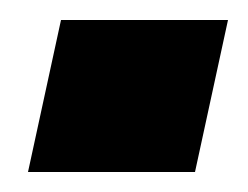

<svg xmlns="http://www.w3.org/2000/svg" viewBox="-20 -383 248 192"><path d="M8 -211 41 -363H208L175 -211Z"/></svg>

Font: Kanit ExtraBold
Style: Italic
Weight: 800
Italic angle: -12°
Designer: Katatrad Team
Foundry: CadsonDemak
Version: Version 2.000; ttfautohint (v1.8.3)